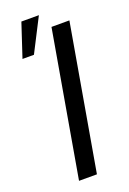

<svg xmlns="http://www.w3.org/2000/svg" viewBox="-151 -834 593 886"><g transform="rotate(-20 146.0 -391.0)"><path d="M287.1 -710.9 163.6 0H75.7L199.2 -710.9ZM22.9 -617.7 77.1 -781.7H163.1L79.1 -617.7Z"/></g></svg>

Font: Roboto Condensed
Style: Italic
Weight: 400
Italic angle: -12°
Designer: Christian Robertson
Foundry: Google
Version: Version 3.0